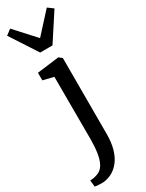

<svg xmlns="http://www.w3.org/2000/svg" viewBox="-294 -906 905 1187"><g transform="rotate(-30 158.0 -312.5)"><path d="M51 243Q43.5 243 31.2 242.8Q19 242.5 8 241.5Q-3 240.5 -6.5 239L-11.5 192.5Q-4 193 11.2 190.8Q26.5 188.5 43.5 182Q72 171.5 88.2 142.8Q104.5 114 111.2 70Q118 26 118 -29.5L117 -473L41.5 -491.5V-545.5L195.5 -565H198.5L220.5 -547.5V-6Q220.5 55.5 207.2 101.2Q194 147 170.2 177.5Q146.5 208 116 224.2Q85.5 240.5 51 243ZM116 -647 -9 -839 29 -868 160 -724.5 290.5 -867.5 329 -839 204 -647Z"/></g></svg>

Font: Merriweather 24pt
Style: Regular
Weight: 400
Designer: Eben Sorkin
Foundry: Eben Sorkin
Version: Version 2.100